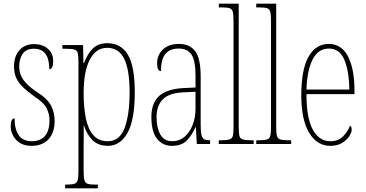

<svg xmlns="http://www.w3.org/2000/svg" viewBox="-20 -780 1983 1040"><path d="M151 10Q111 10 86 -7Q61 -24 49.5 -48Q38 -72 38 -93Q38 -139 59 -139Q59 -80 81.5 -47.5Q104 -15 152 -15Q198 -15 223 -43Q248 -71 248 -129Q248 -163 232.5 -194Q217 -225 164 -259Q124 -288 100 -312.5Q76 -337 66 -362.5Q56 -388 56 -421Q56 -475 85 -508Q114 -541 164 -541Q211 -541 239.5 -516Q268 -491 268 -450Q268 -405 247 -405Q247 -516 164 -516Q121 -516 102.5 -488Q84 -460 84 -420Q84 -379 107 -347Q130 -315 178 -283Q237 -246 256.5 -208Q276 -170 276 -126Q276 -62 243 -26Q210 10 151 10Z M333 240V220H338Q369 220 383 215.5Q397 211 401 195Q405 179 405 144V-441Q405 -476 401.5 -491.5Q398 -507 383 -511.5Q368 -516 333 -516H318V-536H430L432 -438H435Q452 -485 481 -515.5Q510 -546 561 -546Q635 -546 672.5 -484Q710 -422 710 -280Q710 -130 670.5 -60Q631 10 565 10Q512 10 481 -21Q450 -52 434 -102H433Q434 -83 433.5 -52.5Q433 -22 433 14V144Q433 179 437 195Q441 211 455 215.5Q469 220 499 220H510V240ZM564 -15Q628 -15 655 -87Q682 -159 682 -280Q682 -403 652.5 -462Q623 -521 561 -521Q499 -521 466 -456.5Q433 -392 433 -276Q433 -198 445 -139.5Q457 -81 485.5 -48Q514 -15 564 -15Z M911 10Q861 10 830.5 -28.5Q800 -67 800 -146Q800 -224 843.5 -261.5Q887 -299 976 -303L1039 -306V-371Q1039 -451 1017.5 -484Q996 -517 948 -517Q901 -517 876.5 -488.5Q852 -460 852 -395Q831 -395 831 -438Q831 -482 862.5 -512Q894 -542 949 -542Q1008 -542 1037.5 -502.5Q1067 -463 1067 -366V-103Q1067 -66 1071.5 -48.5Q1076 -31 1086.5 -25.5Q1097 -20 1116 -20H1118V0H1046L1041 -91H1039Q1020 -48 992 -19Q964 10 911 10ZM913 -15Q951 -15 979 -38.5Q1007 -62 1023 -102Q1039 -142 1039 -191V-283L977 -280Q897 -277 862.5 -242.5Q828 -208 828 -146Q828 -88 848.5 -51.5Q869 -15 913 -15Z M1165 0V-20H1168Q1205 -20 1221 -24Q1237 -28 1241 -43.5Q1245 -59 1245 -94V-662Q1245 -699 1241 -715.5Q1237 -732 1222.5 -736Q1208 -740 1178 -740H1165V-760H1273V-94Q1273 -59 1277 -43.5Q1281 -28 1297.5 -24Q1314 -20 1350 -20H1354V0Z M1368 0V-20H1371Q1408 -20 1424 -24Q1440 -28 1444 -43.5Q1448 -59 1448 -94V-662Q1448 -699 1444 -715.5Q1440 -732 1425.5 -736Q1411 -740 1381 -740H1368V-760H1476V-94Q1476 -59 1480 -43.5Q1484 -28 1500.5 -24Q1517 -20 1553 -20H1557V0Z M1769 10Q1697 10 1654.5 -61Q1612 -132 1612 -262Q1612 -403 1651 -472.5Q1690 -542 1761 -542Q1830 -542 1865 -474.5Q1900 -407 1900 -291V-270H1640Q1640 -140 1674.5 -77.5Q1709 -15 1769 -15Q1813 -15 1838.5 -41.5Q1864 -68 1876 -99Q1880 -97 1882.5 -92Q1885 -87 1885 -77Q1885 -62 1871.5 -41.5Q1858 -21 1832.5 -5.5Q1807 10 1769 10ZM1872 -295Q1871 -394 1845.5 -455.5Q1820 -517 1761 -517Q1703 -517 1673 -457Q1643 -397 1640 -295Z"/></svg>

Font: Noto Serif Tamil ExtraCondensed Thin
Style: Regular
Weight: 100
Width: 2
Designer: Indian Type Foundry, Tom Grace, and the Monotype Design Team
Foundry: Monotype Imaging Inc.
Version: Version 2.004; ttfautohint (v1.8.4.7-5d5b)